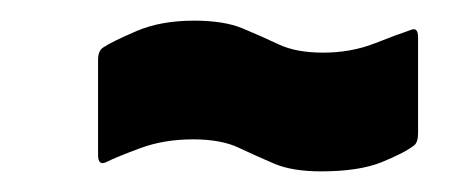

<svg xmlns="http://www.w3.org/2000/svg" viewBox="-20 -393 460 186"><path d="M291 -227Q263 -227 245.5 -234.5Q228 -242 211 -250Q194 -258 167 -258Q139 -258 116 -249.5Q93 -241 83 -236Q75 -232 75 -243V-335Q75 -344 80 -347Q89 -353 112.5 -363Q136 -373 168 -373Q197 -373 215 -365.5Q233 -358 250 -350Q267 -342 293 -342Q320 -342 343 -351Q366 -360 378 -364Q385 -367 385 -357V-264Q385 -255 381 -252Q372 -245 350 -236Q328 -227 291 -227Z"/></svg>

Font: Sofia Sans Extra Condensed Black
Style: Italic
Weight: 900
Italic angle: -9°
Version: Version 4.100